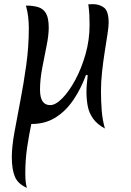

<svg xmlns="http://www.w3.org/2000/svg" viewBox="-20 -599 630 926"><path d="M110 307Q66 288 51.5 252.5Q37 217 37 159Q37 109 49.5 39.5Q62 -30 78 -112.5Q94 -195 106.5 -284.5Q119 -374 119 -462Q119 -490 116 -517Q113 -544 105 -572Q142 -572 166 -564Q190 -556 202.5 -533.5Q215 -511 215 -465Q215 -429 204.5 -377.5Q194 -326 183.5 -270.5Q173 -215 173 -166Q173 -92 222 -92Q248 -92 280.5 -125Q313 -158 343 -213.5Q373 -269 392.5 -337.5Q412 -406 412 -478Q412 -507 411 -526Q410 -545 406 -579Q411 -578 417.5 -578.5Q424 -579 428 -579Q460 -579 482 -562Q504 -545 504 -489Q504 -471 498.5 -435Q493 -399 485.5 -352Q478 -305 472.5 -255Q467 -205 467 -160Q467 -113 470.5 -67Q474 -21 486 21Q448 0 428.5 -27.5Q409 -55 403 -88Q397 -121 397 -157Q397 -175 399 -196Q401 -217 403 -236L395 -238Q370 -170 333.5 -116.5Q297 -63 247.5 -32Q198 -1 131 -1Q120 51 111 111Q102 171 102 237Q102 261 104 278.5Q106 296 110 307Z"/></svg>

Font: Merienda Light
Style: Regular
Weight: 300
Designer: Eduardo Rodriguez Tunni
Foundry: Eduardo Rodriguez Tunni
Version: Version 2.001; ttfautohint (v1.8.4.7-5d5b)